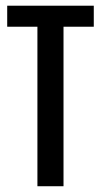

<svg xmlns="http://www.w3.org/2000/svg" viewBox="-20 -646 350 666"><path d="M109.8 -613.6H200.3V0H109.8ZM305.3 -626.2V-553.3H5V-626.2Z"/></svg>

Font: Teko Variable Light
Style: Regular
Weight: 300
Designer: Manushi Parikh, Jonny Pinhorn
Foundry: Indian Type Foundry
Version: Version 3.000